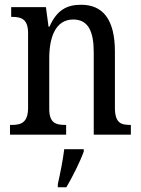

<svg xmlns="http://www.w3.org/2000/svg" viewBox="-20 -566 594 807"><path d="M22 0H258V-41H253C215 -41 187 -49 187 -108V-321C187 -405 211 -484 288 -484C352 -484 374 -432 374 -346V0H530V-41H526C488 -41 463 -50 463 -113V-349C463 -486 411 -546 321 -546C261 -546 219 -524 188 -454H184L173 -536H27V-495H32C69 -495 98 -486 98 -427V-113C98 -50 68 -41 30 -41H22ZM223 208V221H259C284 179 317 113 332 71V61H250C244 110 233 163 223 208Z"/></svg>

Font: Noto Serif Lao Cond
Style: Regular
Weight: 400
Width: 3
Designer: Monotype Design Team
Foundry: Monotype Imaging Inc.
Version: Version 2.004